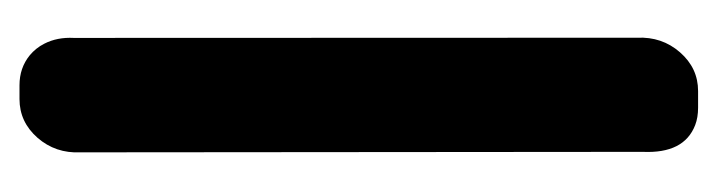

<svg xmlns="http://www.w3.org/2000/svg" viewBox="-291 -399 740 198"><g transform="rotate(90 79.0 -300.0)"><path d="M137.1 -12.9 136.6 -592.8C137.9 -621.3 128.7 -639.3 109 -646.9C103.8 -648.9 97.8 -649.9 91 -649.9H73.9C58.1 -649.9 44.8 -643.7 33.9 -631.2C23.1 -618.8 18.1 -604.1 18.9 -587L19.1 -6.1C18.5 5.3 20.5 15.5 25.1 24.4C28.1 30.3 32.1 35.2 37 39.3C45.7 46.4 56 49.9 68 49.9H82.1C97.9 49.9 111.2 43.7 122.1 31.3C132.9 18.9 137.9 4.1 137.1 -12.9Z"/></g></svg>

Font: Qalbi
Style: Regular
Weight: 400
Version: Version 001.000